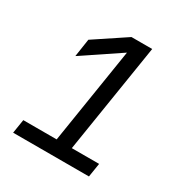

<svg xmlns="http://www.w3.org/2000/svg" viewBox="-170 -858 939 987"><g transform="rotate(30 300.0 -365.0)"><path d="M46 0 59 -82H257L347 -649L126 -501L142 -607L327 -730H450L347 -82H509L496 0Z"/></g></svg>

Font: JetBrains Mono NL
Style: Italic
Weight: 400
Italic angle: -9°
Monospace: yes
Designer: Philipp Nurullin, Konstantin Bulenkov
Foundry: JetBrains
Version: Version 2.305; ttfautohint (v1.8.4.7-5d5b)